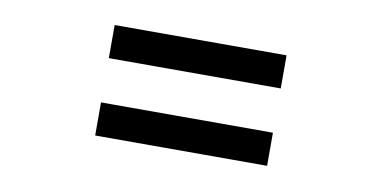

<svg xmlns="http://www.w3.org/2000/svg" viewBox="-40 -533 930 457"><g transform="rotate(10 425.0 -304.5)"><path d="M206.5 -437.5H622V-357.5H206.5ZM206.5 -250.5H622V-170.5H206.5Z"/></g></svg>

Font: League Mono Wide
Style: Regular
Weight: 400
Width: 8
Designer: Tyler Finck
Foundry: The League of Moveable Type / Tyler Finck
Version: Version 2.210